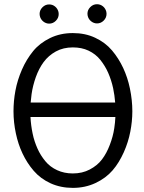

<svg xmlns="http://www.w3.org/2000/svg" viewBox="-20 -889 691 923"><path d="M44.9 -354C44.9 -317.9 48.8 -282.7 56.2 -248C63.5 -213.4 74.2 -180.7 88.4 -150.9C102.5 -121.1 120.1 -93.3 142.1 -67.9C164.1 -42.5 190.9 -22.5 223.1 -7.8C255.4 6.8 291 14.2 330.1 14.2C370.1 14.2 406.2 6.3 439.5 -9.3C472.7 -24.9 500 -45.4 521.5 -70.3C543 -95.2 560.5 -124.5 575.2 -157.2C589.8 -189.9 600.1 -223.1 606.4 -255.9C612.8 -288.6 616.2 -321.3 616.2 -354C616.2 -389.6 612.3 -426.3 604.5 -463.9C597.2 -499 586.4 -531.7 572.3 -562C558.1 -592.3 540.5 -620.6 518.6 -646.5C496.6 -672.4 469.7 -692.4 437.5 -707.5C405.3 -722.7 369.6 -730 330.1 -730C290 -730 253.9 -722.2 220.7 -706.1C187.5 -689.9 160.2 -668.9 139.2 -643.1C118.2 -617.2 100.1 -587.9 85.4 -554.2C70.8 -520.5 60.5 -487.3 54.2 -453.6C47.9 -419.9 44.9 -386.7 44.9 -354ZM534.7 -326.7C533.7 -308.6 532.2 -290.5 529.3 -272.5C525.4 -245.6 518.1 -219.2 507.8 -192.4C497.6 -165.5 485.4 -142.6 470.2 -122.6C455.1 -102.5 435.5 -86.9 411.6 -74.2C387.7 -61.5 360.4 -55.2 330.1 -55.2C302.2 -55.2 277.3 -60.5 254.9 -70.8C232.4 -81.1 212.9 -95.7 197.8 -114.3C182.6 -132.8 169.9 -152.8 160.2 -174.8C150.4 -196.8 142.1 -220.7 136.7 -247.6C131.3 -273.4 127.9 -299.8 126.5 -326.7ZM127.4 -396C128.4 -409.7 129.9 -422.9 131.8 -436.5C135.7 -463.9 142.6 -491.2 152.3 -518.6C162.1 -545.9 174.8 -570.3 189.9 -590.8C205.1 -611.3 224.6 -628.4 248.5 -641.6C272.5 -654.8 299.8 -661.1 330.1 -661.1C357.9 -661.1 383.3 -656.2 405.8 -645.5C428.2 -634.8 447.3 -620.1 462.4 -601.1C477.5 -582 490.2 -561.5 500 -539.1C509.8 -516.6 518.1 -491.7 523.9 -464.8C528.8 -442.4 531.7 -419.4 533.7 -396ZM400.4 -822.8C400.4 -820.3 400.9 -817.4 401.4 -813.5C403.8 -802.7 409.2 -793.9 417.5 -787.1C425.8 -780.3 435.5 -776.4 446.3 -776.4C458.5 -776.4 469.2 -780.8 478.5 -790C487.8 -799.3 492.2 -810.1 492.2 -822.8C492.2 -826.7 491.7 -829.6 491.2 -832C488.8 -842.3 483.4 -851.6 475.1 -858.4C466.8 -865.2 457 -868.7 446.3 -868.7C434.1 -868.7 423.3 -864.3 414.1 -855C404.8 -845.7 400.4 -835 400.4 -822.8ZM170.4 -821.8C170.4 -817.4 170.9 -814.5 171.4 -812.5C173.8 -801.8 179.2 -793 187.5 -786.1C195.8 -779.3 205.6 -775.4 216.3 -775.4C228.5 -775.4 239.3 -779.8 248.5 -789.1C257.8 -798.3 262.2 -809.1 262.2 -821.8C262.2 -825.7 261.7 -828.6 261.2 -831.1C258.8 -841.3 253.4 -850.6 245.1 -857.4C236.8 -864.3 227.1 -867.7 216.3 -867.7C204.1 -867.7 193.4 -863.3 184.1 -854C174.8 -844.7 170.4 -834 170.4 -821.8Z"/></svg>

Font: Tuffy
Style: Regular
Weight: 500
Designer: Thatcher Ulrich, Karoly Barta and Michael Everson
Version: Version 001.270